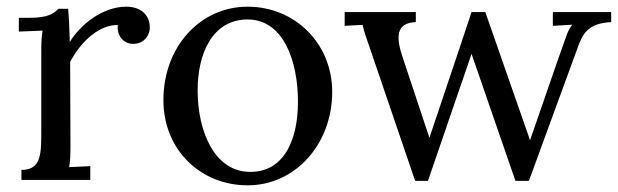

<svg xmlns="http://www.w3.org/2000/svg" viewBox="-20 -536 1842 572"><path d="M331.1 -461.4C327.1 -432.1 346.7 -405.3 376.5 -405.3C412.6 -405.3 426.3 -435.1 426.3 -453.1C426.3 -497.1 393.1 -516.1 356 -516.1C284.2 -516.1 217.8 -460.4 188 -411.1C186.5 -460 185.1 -488.8 183.1 -509.8H154.3C139.2 -495.6 124 -482.9 66.9 -482.9H36.1V-441.9L106.9 -444.8C103 -421.9 103 -401.4 103 -380.4V-151.9C103 -80.1 104.5 -29.8 43.9 -29.8V0H249V-41L186 -38.1C189.9 -61 189.9 -79.1 189.9 -106L189 -351.6C224.1 -418.5 280.3 -462.9 331.1 -461.4Z M717.8 -478C825.2 -478 867.7 -352.5 867.7 -232.9C867.7 -127.4 831.1 -23.9 725.6 -23.9C619.6 -23.9 568.8 -143.1 568.8 -267.1C568.8 -376.5 612.8 -478 717.8 -478ZM717.8 -516.1C575.7 -516.1 466.8 -396 466.8 -237.8C466.8 -89.4 577.6 16.1 717.8 16.1C860.4 16.1 969.7 -107.4 969.7 -262.2C969.7 -407.2 857.9 -516.1 717.8 -516.1Z M1006.8 -459 1060.1 -461.9C1063.5 -446.3 1070.8 -423.3 1085.9 -380.9L1216.8 2.9H1254.9L1384.8 -375.5L1515.6 2.9H1555.7L1699.7 -390.6C1716.3 -438 1732.4 -466.3 1800.8 -470.2V-500H1627V-459L1685.1 -462.4C1678.7 -455.1 1673.3 -445.3 1668.9 -433.6C1664.1 -421.4 1627.4 -316.4 1559.1 -118.2L1425.8 -500H1384.8C1377.9 -478 1335.9 -353.5 1259.3 -125.5L1180.7 -361.8C1158.7 -425.8 1159.2 -467.8 1218.8 -470.2V-500H1006.8Z"/></svg>

Font: Parastoo
Style: Regular
Weight: 400
Foundry: Saber Rastikerdar (saber.rastikerdar@gmail.com)
Version: Version 2.0.1